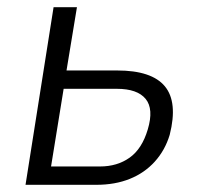

<svg xmlns="http://www.w3.org/2000/svg" viewBox="-20 -514 566 534"><path d="M51 0 129 -494H194L165 -318H306Q402 -318 438.5 -274Q475 -230 452 -139Q439 -96 410.5 -64.5Q382 -33 341 -16.5Q300 0 248 0ZM122 -51H258Q306 -51 340.5 -75.5Q375 -100 391 -154Q408 -211 385 -239Q362 -267 305 -267H157Z"/></svg>

Font: Nunito Sans 7pt Condensed Light
Style: Italic
Weight: 300
Width: 3
Italic angle: -9°
Designer: Vernon Adams
Foundry: Vernon Adams
Version: Version 3.101;gftools[0.9.27]